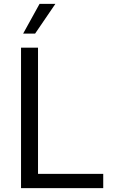

<svg xmlns="http://www.w3.org/2000/svg" viewBox="-20 -975 606 995"><path d="M89 0H515V-74H177V-728H89ZM100 -801H162L267 -955H185Z"/></svg>

Font: Wafeq
Style: Regular
Weight: 400
Designer: Rasmus Andersson & Azza Alameddine
Foundry: Google & TypeTogether
Version: Version 3.000;FEAKit 1.0